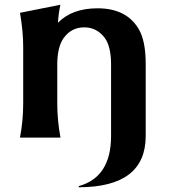

<svg xmlns="http://www.w3.org/2000/svg" viewBox="-20 -582 714 812"><path d="M64.5 0Q78.1 -71.8 78.1 -143.6V-383.8Q78.1 -449.7 64.5 -527.8L235.4 -562Q227.1 -522.9 225.1 -485.8Q284.7 -546.9 392.6 -546.9Q514.6 -546.9 566.4 -459.5Q596.2 -409.7 596.2 -311.5V-6.8Q596.2 209.5 313 210V205.1Q449.7 167.5 449.7 -6.8V-309.6Q449.7 -385.3 422.9 -421.9Q389.6 -466.3 336.4 -466.3Q282.7 -466.3 250.5 -422.9Q222.2 -384.3 222.2 -309.6V-143.6Q222.2 -73.2 235.8 0Z"/></svg>

Font: Classica
Style: Bold
Weight: 700
Designer: Wojciech Kalinowski "wmk69" (wmk69@o2.pl)
Foundry: Wojciech Kalinowski "wmk69" (wmk69@o2.pl)
Version: Version 2.1.1; 2021-05-14